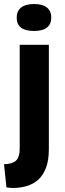

<svg xmlns="http://www.w3.org/2000/svg" viewBox="-33 -750 321 955"><path d="M31 185Q22 185 14.5 184Q7 183 -1 182L-13 67Q28 66 46.5 49Q65 32 65 -11V-527H210V-9Q210 48 195.5 85.5Q181 123 156.5 144.5Q132 166 99.5 175.5Q67 185 31 185ZM136 -596Q93 -596 71.5 -612.5Q50 -629 50 -662Q50 -695 72 -712.5Q94 -730 136 -730Q179 -730 200.5 -712.5Q222 -695 222 -663Q222 -630 200.5 -613Q179 -596 136 -596Z"/></svg>

Font: Bricolage Grotesque SemiCondensed
Style: Bold
Weight: 700
Width: 4
Designer: Mathieu Triay
Foundry: Atelier Triay
Version: Version 1.001;gftools[0.9.33.dev8+g029e19f]